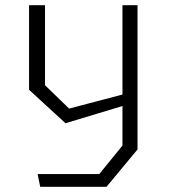

<svg xmlns="http://www.w3.org/2000/svg" viewBox="-20 -520 660 740"><path d="M125 151H362.5L452 41V-127V-147V-500H510V56L390.5 200H135ZM92 -174V-500H153.5V-191.5L246.5 -101.5L485.5 -164.5V-121.5L232.5 -45Z"/></svg>

Font: Monaspace Krypton Var ExLight
Style: Regular
Weight: 200
Designer: Riley Cran and the Lettermatic Team
Version: Version 1.200 (Monaspace Krypton Var)